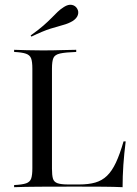

<svg xmlns="http://www.w3.org/2000/svg" viewBox="-20 -778 570 798"><path d="M38.7 0V-8.9Q72.6 -10.5 88.7 -16.1Q104.8 -21.8 109.7 -36.3Q114.5 -50.8 114.5 -78.2V-492.7Q114.5 -521.8 109.3 -535.5Q104 -549.2 87.9 -554.8Q71.8 -560.5 38.7 -562.1V-571Q61.3 -570.2 91.5 -569.4Q121.8 -568.5 156.5 -568.5Q202.4 -568.5 238.7 -569.8Q275 -571 296.8 -571V-562.1Q250.8 -560.5 229.4 -555.6Q208.1 -550.8 202 -537.1Q196 -523.4 196 -492.7V-76.6Q196 -50 200 -35.9Q204 -21.8 219 -16.5Q233.9 -11.3 263.7 -11.3H308.9Q348.4 -11.3 376.2 -19.4Q404 -27.4 424.6 -47.2Q445.2 -66.9 461.7 -102Q478.2 -137.1 493.5 -190.3H502.4Q496 -139.5 492.7 -92.3Q489.5 -45.2 489.5 0Q455.6 -1.6 408.5 -2Q361.3 -2.4 292.7 -2.4Q208.9 -2.4 144.4 -2Q79.8 -1.6 38.7 0ZM110.5 -625.8 107.3 -630.6Q140.3 -654 160.5 -671.8Q180.6 -689.5 194 -703.2Q207.3 -716.9 219 -728.2Q230.6 -739.5 246 -749.2Q263.7 -760.5 278.6 -757.7Q293.5 -754.8 300.8 -741.9Q308.1 -729.8 303.6 -715.7Q299.2 -701.6 281.5 -690.3Q263.7 -679.8 242.3 -674.2Q221 -668.5 189.9 -658.9Q158.9 -649.2 110.5 -625.8Z"/></svg>

Font: Playfair 144pt
Style: Regular
Weight: 400
Designer: Claus Eggers Sørensen
Foundry: Claus Eggers Sørensen
Version: Version 2.001;gftools[0.9.30]